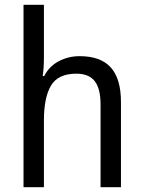

<svg xmlns="http://www.w3.org/2000/svg" viewBox="-20 -780 599 800"><path d="M163 -540Q163 -498 158 -463H164Q185 -504 225 -525Q265 -546 312 -546Q399 -546 441.5 -499Q484 -452 484 -355V0H399V-345Q399 -410 375 -441.5Q351 -473 298 -473Q222 -473 192.5 -423.5Q163 -374 163 -278V0H78V-760H163Z"/></svg>

Font: Noto Sans Gujarati SemiCondensed
Style: Regular
Weight: 400
Width: 4
Designer: Jelle Bosma - Monotype Design Team, Universal Thirst
Foundry: Monotype Imaging Inc.
Version: Version 2.106; ttfautohint (v1.8.4.7-5d5b)